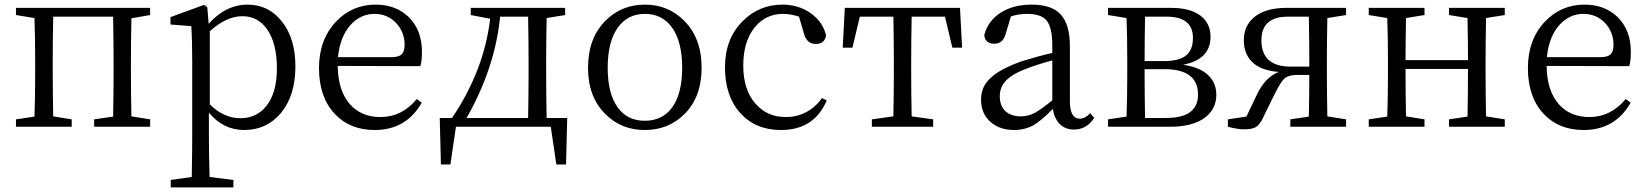

<svg xmlns="http://www.w3.org/2000/svg" viewBox="-20 -548 7123 830"><path d="M49 0V-32L129 -44Q132 -127 132 -228V-286Q132 -388 129 -470L49 -483V-514H629V-483L548 -469Q546 -359 546 -286V-228Q546 -155 548 -45L629 -32V0H387V-32L469 -44Q471 -156 471 -228V-286Q471 -366 469 -476H210Q208 -366 208 -286V-228Q208 -155 210 -45L290 -32V0Z M718 262V230L809 217Q811 97 811 34V-282Q811 -372 807 -435L717 -442V-474L862 -527L876 -517L882 -445Q956 -528 1051 -528Q1140 -528 1198 -456Q1257 -382 1257 -261Q1257 -136 1195 -60Q1133 14 1036 14Q945 14 883 -61V32Q883 126 886 217L989 230V262ZM1019 -37Q1088 -37 1130 -88Q1177 -145 1177 -252.5Q1177 -360 1135 -421Q1095 -478 1028 -478Q959 -478 887 -413V-97Q947 -37 1019 -37Z M1600 14Q1492 14 1427 -56Q1359 -128 1359 -254Q1359 -376 1432 -454Q1502 -528 1604 -528Q1692 -528 1748 -473Q1804 -417 1804 -324Q1804 -283 1797 -262L1440 -263Q1441 -156 1493 -97Q1542 -42 1625 -42Q1717 -42 1782 -120L1803 -104Q1736 14 1600 14ZM1441 -301H1675Q1706 -301 1719 -316Q1729 -328 1729 -355Q1729 -409 1693 -448Q1655 -488 1599 -488Q1540 -488 1497 -442Q1450 -391 1441 -301Z M1886 163 1881 -38H1934Q2072 -242 2099 -467L2015 -483V-514H2423V-483L2343 -470Q2341 -360 2341 -286V-228Q2341 -150 2343 -38H2432L2427 163H2385L2361 0H1951L1927 163ZM1997 -38H2263Q2265 -150 2265 -228V-286Q2265 -366 2263 -476H2142Q2120 -254 1997 -38Z M2599 -53Q2522 -127 2522 -255.5Q2522 -384 2599 -460Q2668 -528 2768 -528Q2867 -528 2936 -460Q3013 -384 3013 -255.5Q3013 -127 2937 -53Q2868 14 2767.5 14Q2667 14 2599 -53ZM2650 -84Q2691 -26 2767.5 -26Q2844 -26 2886 -84Q2929 -144 2929 -255Q2929 -366 2886.5 -427Q2844 -488 2768 -488Q2692 -488 2649.5 -427Q2607 -366 2607 -255Q2607 -144 2650 -84Z M3356 14Q3246 14 3180 -59.5Q3114 -133 3114 -257Q3114 -380 3190 -456Q3261 -528 3363 -528Q3432 -528 3484.5 -491Q3537 -454 3551 -395Q3545 -358 3507 -358Q3468 -358 3456 -401L3434 -476Q3398 -488 3366 -488Q3289 -488 3242 -429Q3193 -368 3193 -264.5Q3193 -161 3245 -101Q3295 -42 3377 -42Q3425 -42 3465.5 -63.5Q3506 -85 3533 -124L3554 -114Q3500 14 3356 14Z M3749 0V-32L3842 -45Q3844 -155 3844 -228V-286Q3844 -366 3842 -476H3697L3665 -342H3623L3632 -514H4130L4139 -342H4097L4065 -476H3921Q3919 -366 3919 -286V-228Q3919 -155 3921 -45L4014 -32V0Z M4365 14Q4302 14 4263 -20Q4221 -56 4221 -118Q4221 -171 4258 -207Q4298 -248 4396 -283Q4474 -307 4529 -319V-351Q4529 -431 4503 -461Q4479 -488 4420 -488Q4382 -488 4350 -477L4328 -403Q4316 -359 4279 -359Q4238 -359 4235 -397Q4251 -458 4305.5 -493Q4360 -528 4440 -528Q4525 -528 4564 -487Q4605 -444 4605 -348V-111Q4605 -35 4648 -35Q4671 -35 4693 -59L4710 -38Q4677 12 4623 12Q4585 12 4561.5 -11.5Q4538 -35 4531 -77Q4482 -27 4450 -8Q4411 14 4365 14ZM4394 -45Q4424 -45 4453 -60Q4479 -74 4529 -114V-287Q4460 -268 4417 -251Q4350 -226 4323 -193Q4302 -167 4302 -132Q4302 -89 4328 -66Q4352 -45 4394 -45Z M4770 0V-32L4850 -44Q4853 -127 4853 -228V-286Q4853 -388 4850 -470L4770 -483V-514H5043Q5125 -514 5170 -480Q5213 -447 5213 -389Q5213 -291 5094 -268Q5167 -258 5204 -222Q5238 -189 5238 -138Q5238 -79 5192 -42Q5139 0 5037 0ZM4930 -38H5021Q5159 -38 5159 -139Q5159 -249 5014 -249H4928V-228Q4928 -150 4930 -38ZM4928 -284H5012Q5077 -284 5107 -308Q5137 -332 5137 -384Q5137 -476 5023 -476H4930Q4928 -370 4928 -284Z M5359 11Q5329 11 5288 0V-32L5368 -44L5414 -140Q5449 -214 5508 -237Q5429 -243 5391 -282Q5357 -317 5357 -373Q5357 -437 5402 -474Q5451 -514 5541 -514H5799V-483L5718 -470Q5716 -360 5716 -286V-228Q5716 -155 5718 -45L5799 -32V0H5558V-32L5638 -44Q5640 -148 5640 -224H5587Q5549 -224 5531 -207Q5517 -194 5493 -147L5435 -29Q5423 -7 5408 2Q5391 11 5359 11ZM5560 -260H5640V-286Q5640 -366 5638 -476H5548Q5433 -476 5433 -374Q5433 -260 5560 -260Z M5897 0V-32L5977 -44Q5980 -127 5980 -228V-286Q5980 -388 5977 -470L5897 -483V-514H6138V-483L6058 -470Q6056 -362 6056 -288H6326Q6326 -364 6324 -470L6244 -483V-514H6485V-483L6404 -470Q6402 -360 6402 -286V-228Q6402 -155 6404 -45L6485 -32V0H6244V-32L6324 -44Q6326 -154 6326 -250H6056Q6056 -153 6058 -45L6138 -32V0Z M6826 14Q6718 14 6653 -56Q6585 -128 6585 -254Q6585 -376 6658 -454Q6728 -528 6830 -528Q6918 -528 6974 -473Q7030 -417 7030 -324Q7030 -283 7023 -262L6666 -263Q6667 -156 6719 -97Q6768 -42 6851 -42Q6943 -42 7008 -120L7029 -104Q6962 14 6826 14ZM6667 -301H6901Q6932 -301 6945 -316Q6955 -328 6955 -355Q6955 -409 6919 -448Q6881 -488 6825 -488Q6766 -488 6723 -442Q6676 -391 6667 -301Z"/></svg>

Font: Cactus Classical Serif
Style: Regular
Weight: 400
Designer: Henry Chan (via Glyphwiki)、田海東、宇文滿月
Foundry: Moonlit Owen
Version: Version 1.000